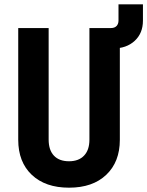

<svg xmlns="http://www.w3.org/2000/svg" viewBox="-20 -860 683 890"><path d="M444.3 -635.3V-730H494.3Q511.2 -730 520.3 -739.5Q529.3 -749 529.3 -765V-840H642.6V-764.2Q642.6 -706 604.3 -670.6Q566 -635.3 503.6 -635.3ZM300 10Q190.4 10 127.4 -49.5Q64.5 -108.9 64.5 -211.9V-730H205.5V-212.7Q205.5 -164.6 229.9 -138.6Q254.3 -112.5 300 -112.5Q344.7 -112.5 369.6 -138.6Q394.5 -164.6 394.5 -212.7V-730H535.5V-211.9Q535.5 -109.6 472.6 -49.8Q409.8 10 300 10Z"/></svg>

Font: JetBrains Mono
Style: Regular
Weight: 400
Monospace: yes
Designer: Philipp Nurullin, Konstantin Bulenkov
Foundry: JetBrains
Version: Version 2.305